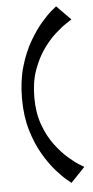

<svg xmlns="http://www.w3.org/2000/svg" viewBox="-56 -637 421 869"><g transform="rotate(-5 154.5 -202.0)"><path d="M233 199Q233 199 213.5 183Q194 167 166 135.5Q138 104 109.5 56Q81 8 62 -56Q43 -120 43 -200Q43 -281 62 -345.5Q81 -410 109.5 -458.5Q138 -507 166 -539Q194 -571 213.5 -587Q233 -603 233 -603L297 -538Q293 -535 272 -521.5Q251 -508 222 -482Q193 -456 165 -416.5Q137 -377 118 -323.5Q99 -270 99 -200Q99 -130 119 -75.5Q139 -21 168.5 18Q198 57 227.5 82.5Q257 108 277 120Q297 132 297 132Z"/></g></svg>

Font: Darker Grotesque Light SemiBold
Style: Regular
Weight: 600
Version: Version 1.000;gftools[0.9.28]